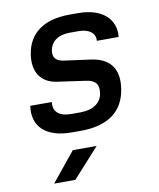

<svg xmlns="http://www.w3.org/2000/svg" viewBox="-88 -628 776 937"><g transform="rotate(-10 300.0 -159.5)"><path d="M232 9H276C411 9 489 -48 506 -156C522 -254 481 -312 386 -325L254 -343C217 -348 200 -367 206 -402C213 -445 249 -472 306 -472H351C404 -472 434 -446 430 -410H538C548 -499 480 -559 365 -559H320C194 -559 117 -504 101 -401C88 -315 125 -258 205 -247L345 -227C390 -221 408 -199 401 -155C394 -108 353 -80 290 -80H246C185 -80 155 -107 162 -154H55C40 -52 106 9 232 9ZM104 240H209L340 95H222Z"/></g></svg>

Font: JetBrains Mono SemiBold
Style: Italic
Weight: 472
Italic angle: -9°
Monospace: yes
Designer: Philipp Nurullin, Konstantin Bulenkov
Foundry: JetBrains
Version: Version 2.305